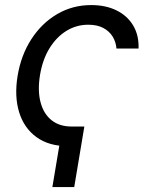

<svg xmlns="http://www.w3.org/2000/svg" viewBox="-20 -573 605 768"><path d="M317.4 -66.9 276.9 175.3H189.5L230 -66.9ZM252.4 11.7Q175.8 11.7 126 -24.4Q76.2 -60.5 56.6 -124Q37.1 -187.5 50.3 -269Q64 -352.1 105.2 -416Q146.5 -480 208.3 -516.4Q270 -552.7 344.7 -552.7Q403.3 -552.7 446.5 -531.2Q489.7 -509.8 512.9 -470.7Q536.1 -431.6 534.2 -378.9H445.8Q443.8 -404.8 430.7 -426.5Q417.5 -448.2 393.1 -461.2Q368.7 -474.1 333 -474.1Q285.6 -474.1 245.6 -449.5Q205.6 -424.8 178 -379.9Q150.4 -335 140.1 -273.4Q129.9 -210.9 142.1 -164.3Q154.3 -117.7 186 -92.3Q217.8 -66.9 266.1 -66.9Z"/></svg>

Font: Adwaita Sans
Style: Italic
Weight: 400
Italic angle: -9.39999°
Designer: Rasmus Andersson
Foundry: rsms
Version: Version 4.001;git-9221beed3